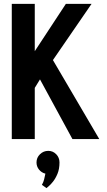

<svg xmlns="http://www.w3.org/2000/svg" viewBox="-20 -720 556 994"><path d="M197 237 221 254Q220 254 230 246Q240 238 253.5 221.5Q267 205 277.5 180Q288 155 288 121Q288 96 271 78.5Q254 61 230 61Q205 61 187 78.5Q169 96 169 121Q169 142 182 158Q195 174 215 179Q212 194 208.5 208.5Q205 223 197 237ZM160 -455V-700H41V0H160V-265L187 -309L355 0H494L254 -409L454 -700H321Z"/></svg>

Font: Advent Pro
Style: Regular
Weight: 400
Designer: VivaRado, Andreas Kalpakidis
Foundry: VivaRado, Andreas Kalpakidis
Version: Version 3.000